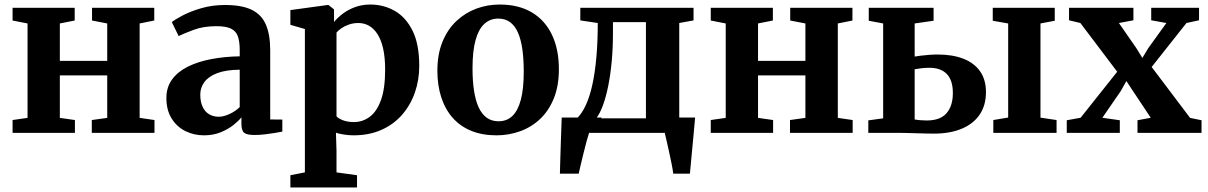

<svg xmlns="http://www.w3.org/2000/svg" viewBox="-20 -586 5328 847"><path d="M35.5 0V-56.5L101.5 -66V-482.5L35.5 -495.5V-551.5H309.5V-495.5L244 -482.5V-317.5H453V-482.5L386 -495.5V-551.5H660.5V-495.5L596 -482.5V-66L661.5 -56.5V0H385V-56.5L453 -66V-253.5H244V-66L310.5 -56.5V0Z M880 11Q835 11 797.2 -8Q759.5 -27 736.8 -63.8Q714 -100.5 714 -154Q714 -201.5 739.5 -236Q765 -270.5 809.8 -292.5Q854.5 -314.5 913 -325.5Q971.5 -336.5 1037.5 -337.5V-365.5Q1037.5 -403 1029.2 -426Q1021 -449 998.8 -459.8Q976.5 -470.5 934.5 -470.5Q877.5 -470.5 834.8 -454.5Q792 -438.5 768 -427L738 -488.5Q750.5 -499 784.2 -517Q818 -535 866.8 -549.5Q915.5 -564 972.5 -564Q1047.5 -564 1091 -542.5Q1134.5 -521 1153.2 -476.8Q1172 -432.5 1172 -364V-59L1225.5 -58.5V-5.5Q1214 -3 1192.8 0.5Q1171.5 4 1147.5 6.8Q1123.5 9.5 1103.5 9.5Q1069.5 9.5 1057.2 -0.2Q1045 -10 1045 -40.5V-68.5Q1033 -53 1009.8 -34.5Q986.5 -16 953.8 -2.5Q921 11 880 11ZM945.5 -71Q966.5 -71 992.8 -83.2Q1019 -95.5 1037.5 -113.5V-278.5Q976.5 -278 938 -263.2Q899.5 -248.5 881.5 -223.8Q863.5 -199 863.5 -169Q863.5 -137 873.8 -115Q884 -93 902.5 -82Q921 -71 945.5 -71Z M1261 241V187L1325 174.5V-458L1261 -476.5V-541.5L1425.5 -564H1429L1453.5 -544.5V-489Q1467.5 -506.5 1490.8 -524.5Q1514 -542.5 1545.2 -554.2Q1576.5 -566 1613.5 -566Q1672.5 -566 1721.5 -538Q1770.5 -510 1800 -450.5Q1829.5 -391 1829.5 -295Q1829.5 -233 1810.2 -177.8Q1791 -122.5 1753.8 -79.8Q1716.5 -37 1662.5 -13Q1608.5 11 1539 11Q1518.5 11 1496.5 7.5Q1474.5 4 1462 -0.5L1464.5 80.5V174.5L1555 187V241ZM1541 -47.5Q1579.5 -47.5 1610.8 -70.5Q1642 -93.5 1660.5 -144.2Q1679 -195 1679 -278.5Q1679 -333.5 1670 -372.5Q1661 -411.5 1644.8 -436.2Q1628.5 -461 1607.2 -472.8Q1586 -484.5 1561 -484.5Q1539 -484.5 1520 -478Q1501 -471.5 1486.8 -461.8Q1472.5 -452 1464.5 -442.5V-73Q1472 -63.5 1492.8 -55.5Q1513.5 -47.5 1541 -47.5Z M1909.5 -274Q1909.5 -347 1932 -401.8Q1954.5 -456.5 1993.2 -493Q2032 -529.5 2081 -547.8Q2130 -566 2184 -566Q2268.5 -566 2326.8 -531Q2385 -496 2415.2 -432Q2445.5 -368 2445.5 -281Q2445.5 -206.5 2423 -151.5Q2400.5 -96.5 2362 -60.5Q2323.5 -24.5 2274 -6.8Q2224.5 11 2170.5 11Q2107.5 11 2059 -8.8Q2010.5 -28.5 1977.2 -66Q1944 -103.5 1926.8 -156.2Q1909.5 -209 1909.5 -274ZM2179.5 -51Q2216 -51 2240.5 -74.5Q2265 -98 2277.8 -146.5Q2290.5 -195 2290.5 -270Q2290.5 -324.5 2284.5 -367.8Q2278.5 -411 2265.2 -441.5Q2252 -472 2230.5 -488Q2209 -504 2178 -504Q2142 -504 2116.5 -480.5Q2091 -457 2077.8 -408.8Q2064.5 -360.5 2064.5 -285Q2064.5 -230 2071 -186.8Q2077.5 -143.5 2091.2 -113.2Q2105 -83 2126.8 -67Q2148.5 -51 2179.5 -51Z M2500 0V-60.5L2522.5 -61Q2546.5 -83.5 2564.2 -122Q2582 -160.5 2593.5 -213.8Q2605 -267 2611 -335Q2617 -403 2617 -484.5L2540 -496V-551.5H3039.5V-496L2976.5 -484.5V0ZM2610 -64H2829.5V-488.5H2684V-439.5Q2684 -374 2678.5 -314.8Q2673 -255.5 2663 -206.2Q2653 -157 2639.5 -120.5Q2626 -84 2610 -64ZM2450 180Q2451 149.5 2452 108.2Q2453 67 2454.8 21.2Q2456.5 -24.5 2458 -67.5H2634.5L2579.5 -2.5Q2575 10.5 2568 36.2Q2561 62 2553.8 91.5Q2546.5 121 2540.8 145.2Q2535 169.5 2533 180ZM2950 180Q2948 163 2943 137.8Q2938 112.5 2932 85.5Q2926 58.5 2920.8 35.5Q2915.5 12.5 2912.5 0L2875 -67.5H3046.5Q3045 -52 3042.8 -26.8Q3040.5 -1.5 3037.8 28.2Q3035 58 3032.2 87.2Q3029.5 116.5 3027.2 141Q3025 165.5 3023.5 180Z M3115.5 0V-56.5L3181.5 -66V-482.5L3115.5 -495.5V-551.5H3389.5V-495.5L3324 -482.5V-317.5H3533V-482.5L3466 -495.5V-551.5H3740.5V-495.5L3676 -482.5V-66L3741.5 -56.5V0H3465V-56.5L3533 -66V-253.5H3324V-66L3390.5 -56.5V0Z M4362 0V-56.5L4427.5 -67.5V-482.5L4359.5 -494.5V-551.5H4633V-494.5L4570 -482.5V-67L4641 -56.5V0ZM3810.5 0V-55L3876 -64V-482.5L3812.5 -494.5V-551.5H4098.5V-494.5L4015 -482.5V-336.5Q4027 -338.5 4043 -340.5Q4059 -342.5 4078.2 -344Q4097.5 -345.5 4117 -345.5Q4182 -345.5 4229.8 -327Q4277.5 -308.5 4303.5 -271.5Q4329.5 -234.5 4329.5 -179.5Q4329.5 -121.5 4301.8 -80.5Q4274 -39.5 4222.2 -18Q4170.5 3.5 4099.5 3.5Q4089.5 3.5 4068.2 3Q4047 2.5 4021.8 1.8Q3996.5 1 3974 0.5Q3951.5 0 3939 0ZM4068 -54.5Q4128 -54.5 4155.8 -86.8Q4183.5 -119 4183.5 -175.5Q4183.5 -232 4156.8 -259.5Q4130 -287 4080.5 -287Q4063 -287 4045.2 -285Q4027.5 -283 4015 -280.5V-59Q4025 -57 4039.2 -55.8Q4053.5 -54.5 4068 -54.5Z M4747 -66.5 4908.5 -269.5 4746 -484.5 4696 -496.5V-551.5H4980V-496.5L4916 -484.5L4993 -373.5L5019.5 -330.5L5045.5 -373.5L5125.5 -484.5L5058.5 -496.5V-551.5H5269.5V-496.5L5214 -484.5L5060.5 -290.5L5230 -66L5280.5 -55.5V0H4998V-55.5L5056.5 -66.5L4979 -183L4949 -228.5L4924 -184L4843 -66.5L4920 -55.5V0H4686V-55.5Z"/></svg>

Font: Merriweather 28pt
Style: Bold
Weight: 700
Version: Version 2.100